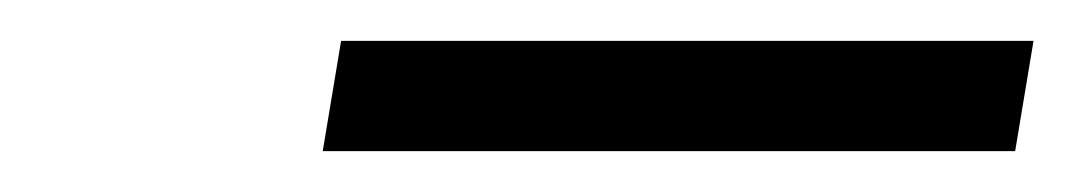

<svg xmlns="http://www.w3.org/2000/svg" viewBox="-20 -720 526 94"><path d="M486 -700 477 -646H138L147 -700Z"/></svg>

Font: Fz Poppins Light
Style: Italic
Weight: 300
Italic angle: -10°
Designer: Ninad Kale (Devanagari), Jonny Pinhorn (Latin)
Foundry: Indian Type Foundry
Version: Vit hóa bi Vntype.Com & FontZin.Com